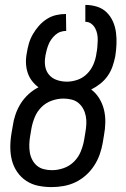

<svg xmlns="http://www.w3.org/2000/svg" viewBox="-20 -755 515 783"><path d="M191 8Q162 8 135.5 2.5Q109 -3 87 -17.5Q65 -32 50 -54Q35 -76 28.5 -101.5Q22 -127 22 -155Q22 -183 27 -212L32 -241Q35 -264 43 -287.5Q51 -311 64 -332Q77 -353 96 -370.5Q115 -388 137 -399Q122 -410 110.5 -425Q99 -440 93 -458Q87 -476 86 -496Q85 -516 89 -537Q92 -557 97.5 -576.5Q103 -596 113.5 -614.5Q124 -633 138.5 -649.5Q153 -666 171 -677.5Q189 -689 209 -693.5Q229 -698 249 -698L250 -629Q238 -629 226.5 -625Q215 -621 205.5 -612.5Q196 -604 189 -594Q182 -584 177.5 -572.5Q173 -561 170 -549.5Q167 -538 165 -527V-525Q161 -504 164.5 -484Q168 -464 180.5 -449.5Q193 -435 212.5 -428.5Q232 -422 253 -422Q274 -422 296 -429.5Q318 -437 335 -454Q352 -471 361 -492.5Q370 -514 373 -535V-536Q376 -550 377 -563.5Q378 -577 378.5 -590Q379 -603 376.5 -616Q374 -629 368 -640Q362 -651 352 -658.5Q342 -666 328 -666V-735Q352 -735 375 -728Q398 -721 414.5 -705Q431 -689 440.5 -667.5Q450 -646 453 -622.5Q456 -599 455 -574.5Q454 -550 450 -525Q446 -505 439 -484.5Q432 -464 419.5 -446Q407 -428 389.5 -414Q372 -400 352 -390Q372 -375 385 -353.5Q398 -332 404 -307.5Q410 -283 409.5 -256Q409 -229 404 -203L399 -173Q395 -149 386.5 -125Q378 -101 364 -79.5Q350 -58 330.5 -40.5Q311 -23 288 -12Q265 -1 240 3.5Q215 8 191 8ZM192 -61Q216 -61 240 -69.5Q264 -78 282 -96Q300 -114 309.5 -137.5Q319 -161 323 -184L328 -214Q331 -231 332 -248Q333 -265 330 -281Q327 -297 319.5 -311Q312 -325 300 -335Q288 -345 272 -349Q256 -353 239 -353Q215 -353 191 -344.5Q167 -336 149 -318Q131 -300 121.5 -276.5Q112 -253 108 -230L103 -200Q100 -183 99.5 -166.5Q99 -150 101.5 -134Q104 -118 111.5 -103.5Q119 -89 131 -79Q143 -69 159 -65Q175 -61 192 -61Z"/></svg>

Font: Iosevka QP
Style: Italic
Weight: 400
Italic angle: -9°
Designer: Belleve Invis
Foundry: Belleve Invis
Version: Version 20.0.0; ttfautohint (v1.8.4)